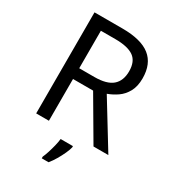

<svg xmlns="http://www.w3.org/2000/svg" viewBox="-219 -834 1061 1175"><g transform="rotate(30 311.0 -246.5)"><path d="M294 -714Q427 -714 490.5 -663.5Q554 -613 554 -511Q554 -454 533 -416Q512 -378 479.5 -355.5Q447 -333 411 -320L607 0H502L329 -295H187V0H97V-714ZM289 -636H187V-371H294Q381 -371 421 -405.5Q461 -440 461 -507Q461 -577 419 -606.5Q377 -636 289 -636ZM392 70Q388 88 375.5 115.5Q363 143 346.5 171Q330 199 312 221H264V209Q272 192 280.5 165.5Q289 139 296 110.5Q303 82 305 61H392Z"/></g></svg>

Font: Noto Sans Warang Citi
Style: Regular
Weight: 400
Designer: Mangu Purty
Foundry: Mangu Purty
Version: Version 3.002; ttfautohint (v1.8.4.7-5d5b)